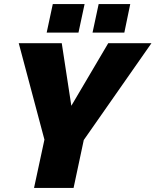

<svg xmlns="http://www.w3.org/2000/svg" viewBox="-20 -922 763 942"><path d="M198 -237 72 -710H283L330 -403L511 -710H723L391 -235L341 0H147ZM209 -762 239 -902H395L365 -762ZM434 -762 464 -902H619L590 -762Z"/></svg>

Font: Raleway Thin Black
Style: Italic
Weight: 900
Italic angle: -12°
Version: Version 4.026